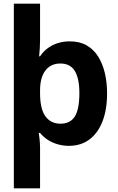

<svg xmlns="http://www.w3.org/2000/svg" viewBox="-20 -780 640 1040"><path d="M55 240V-760H197V-563Q197 -541 195.5 -519Q194 -497 192 -475H197Q215 -502 240 -520Q265 -538 295 -547Q325 -556 358 -556Q411 -556 449 -534.5Q487 -513 511.5 -474Q536 -435 548 -384Q560 -333 560 -274Q560 -185 534.5 -121Q509 -57 463 -23.5Q417 10 353 10Q323 10 294 2Q265 -6 240.5 -21.5Q216 -37 197 -60H190Q195 -26 196 -6Q197 14 197 19V240ZM308 -110Q361 -110 385.5 -149.5Q410 -189 410 -276Q410 -354 385.5 -395Q361 -436 307 -436Q255 -436 226 -398Q197 -360 197 -291V-275Q197 -190 226 -150Q255 -110 308 -110Z"/></svg>

Font: Noto Sans Mono
Style: Bold
Weight: 700
Designer: Monotype Design Team
Foundry: Monotype Imaging Inc.
Version: Version 2.014